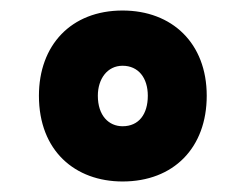

<svg xmlns="http://www.w3.org/2000/svg" viewBox="-20 -601 453 365"><path d="M213 -256C310 -256 373 -320 373 -419C373 -519 307 -581 213 -581C115 -581 54 -515 54 -419C54 -314 123 -256 213 -256ZM213 -361C187 -361 166 -381 166 -419C166 -451 184 -476 213 -476C243 -476 261 -453 261 -419C261 -384 244 -361 213 -361Z"/></svg>

Font: Noto Sans Condensed Black
Style: Regular
Weight: 900
Width: 3
Designer: Monotype Design Team
Foundry: Monotype Imaging Inc.
Version: Version 2.013